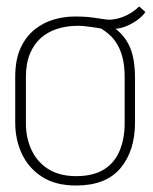

<svg xmlns="http://www.w3.org/2000/svg" viewBox="-20 -563 473 593"><path d="M429 -526 410 -543Q393 -527 373.5 -517Q354 -507 335 -504Q321 -501 306 -503Q291 -505 268.5 -508.5Q246 -512 211 -512Q178 -512 145.5 -502.5Q113 -493 86 -471Q59 -449 43 -413.5Q27 -378 27 -325V-185Q27 -131 48 -87Q69 -43 110.5 -16.5Q152 10 215 10Q307 10 352 -43.5Q397 -97 397 -185V-320Q397 -380 382 -415.5Q367 -451 337 -474Q357 -476 375.5 -484.5Q394 -493 408.5 -504.5Q423 -516 429 -526ZM365 -325V-182Q365 -135 349.5 -97.5Q334 -60 301 -39.5Q268 -19 215 -19Q165 -19 130.5 -40Q96 -61 78 -98.5Q60 -136 60 -182V-325Q60 -367 72.5 -397Q85 -427 106 -445.5Q127 -464 154 -473Q181 -482 210 -483Q225 -484 239 -482.5Q253 -481 266.5 -479Q280 -477 292 -475Q297 -472 305.5 -466Q314 -460 324 -450Q334 -440 343.5 -423.5Q353 -407 359 -383Q365 -359 365 -325Z"/></svg>

Font: Advent Pro ExtraLight
Style: Regular
Weight: 250
Version: Version 3.000